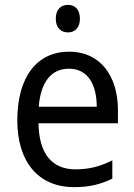

<svg xmlns="http://www.w3.org/2000/svg" viewBox="-20 -758 550 788"><path d="M259 -738C230 -738 209 -720 209 -681C209 -644 230 -625 259 -625C287 -625 308 -644 308 -681C308 -719 288 -738 259 -738ZM264 -546C132 -546 51 -443 51 -264C51 -94 137 10 284 10C347 10 392 -1 441 -25V-100C391 -75 347 -63 290 -63C193 -63 140 -127 138 -252H464V-306C464 -447 391 -546 264 -546ZM263 -476C342 -476 377 -409 377 -320H139C147 -421 190 -476 263 -476Z"/></svg>

Font: Noto Sans Thai Looped SemiCondensed
Style: Regular
Weight: 400
Width: 4
Designer: Sasikarn Vongin, Ben Mitchell
Foundry: The Fontpad Ltd
Version: Version 1.001